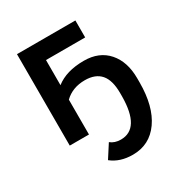

<svg xmlns="http://www.w3.org/2000/svg" viewBox="-170 -639 889 951"><g transform="rotate(-30 274.0 -163.5)"><path d="M335.9 -329.1Q423.3 -329.1 472.7 -272.7Q522 -216.3 522 -122.1V-98.1Q522 38.6 466.6 117.2Q411.1 195.8 314.9 195.8Q241.7 195.8 193.8 157.2L242.2 82Q265.6 101.1 300.8 101.1Q410.6 101.1 412.1 -81.1V-101.1Q412.1 -173.8 382.1 -208.5Q352.1 -243.2 292 -243.2Q221.2 -243.2 175.8 -199.2V0H65.9V-522.9H399.9V-425.8H175.8V-282.2Q235.4 -329.1 335.9 -329.1Z"/></g></svg>

Font: Rawline SemiBold
Style: Regular
Weight: 600
Designer: Matt McInerney, Pablo Impallari, Rodrigo Fuenzalida
Foundry: Matt McInerney, Pablo Impallari, Rodrigo Fuenzalida
Version: Version 4.020;PS 004.020;hotconv 1.0.88;makeotf.lib2.5.64775